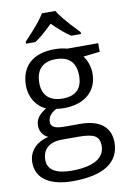

<svg xmlns="http://www.w3.org/2000/svg" viewBox="-106 -829 761 1132"><g transform="rotate(-10 274.0 -263.0)"><path d="M104.5 -606V-617.2C146 -661.6 174.8 -693.8 191.4 -714.8C208 -735.8 220.2 -752.9 227.5 -766.1H308.6C315.9 -752.4 328.1 -734.9 346.2 -713.4C363.8 -691.4 393.1 -659.7 433.6 -617.2V-606H375.5C346.7 -624 311 -654.3 267.6 -696.8C223.1 -653.3 187.5 -623 160.6 -606ZM523.9 -535.2V-483.9L424.8 -472.2C442.9 -449.2 460 -411.6 460 -365.2C460 -260.3 383.8 -192.9 258.8 -192.9C242.7 -192.9 228 -194.3 213.9 -196.8C179.2 -178.7 162.1 -155.8 162.1 -127.9C162.1 -98.6 183.6 -85 242.2 -85H336.9C452.6 -85 517.1 -35.2 517.1 58.1C517.1 176.8 419.9 240.2 237.8 240.2C97.7 240.2 19 186 19 90.8C19 25.9 62.5 -24.9 138.2 -42C110.8 -54.2 89.8 -81.5 89.8 -116.2C89.8 -155.3 109.9 -182.6 154.8 -210C99.6 -232.9 61 -291.5 61 -361.8C61 -479 134.3 -544.9 263.2 -544.9C291 -544.9 316.4 -541.5 338.9 -535.2ZM141.1 -363.8C141.1 -289.1 185.5 -250 261.2 -250C340.3 -250 379.9 -288.6 379.9 -365.2C379.9 -445.8 339.8 -485.8 259.8 -485.8C183.6 -485.8 141.1 -444.3 141.1 -363.8ZM213.9 -12.2C140.1 -12.2 97.2 23.9 97.2 89.8C97.2 147.9 147.5 178.2 238.8 178.2C375 178.2 439 134.8 439 64.9C439 6.8 410.2 -12.2 311 -12.2Z"/></g></svg>

Font: OpenSansEmoji
Style: Regular
Weight: 400
Foundry: MorbZ
Version: Version 1.000;PS 001.000;hotconv 1.0.70;makeotf.lib2.5.58329